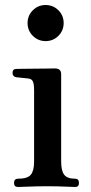

<svg xmlns="http://www.w3.org/2000/svg" viewBox="-20 -746 365 766"><path d="M52 0Q36 0 36 -16Q36 -33 52 -33Q90 -33 103 -49Q116 -65 116 -101V-385Q116 -413 110.5 -422.5Q105 -432 91 -433Q84 -434 67.5 -435.5Q51 -437 44 -438Q30 -441 30 -455Q30 -471 45 -471Q48 -471 70 -471.5Q92 -472 119.5 -472Q147 -472 170 -472.5Q193 -473 199 -473Q224 -473 224 -450V-101Q224 -65 236 -49Q248 -33 280 -33Q295 -33 295 -16Q295 0 280 0Q273 0 253 -1Q233 -2 210 -2.5Q187 -3 169 -3Q152 -3 127 -2.5Q102 -2 80.5 -1Q59 0 52 0ZM162 -582Q132 -582 111 -603Q90 -624 90 -654Q90 -684 111 -705Q132 -726 162 -726Q192 -726 213 -705Q234 -684 234 -654Q234 -624 213 -603Q192 -582 162 -582Z"/></svg>

Font: Zen Antique Soft
Style: Regular
Weight: 400
Designer: Yoshimichi Ohira
Foundry: Positype
Version: Version 1.001